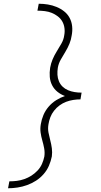

<svg xmlns="http://www.w3.org/2000/svg" viewBox="-20 -853 540 1026"><path d="M23 153 30 116Q50 116 70 113.5Q90 111 110 104Q130 97 148 85.5Q166 74 181 58Q196 42 204.5 22.5Q213 3 217 -17Q220 -39 216 -60.5Q212 -82 206 -102.5Q200 -123 197 -144.5Q194 -166 198 -189Q202 -214 212 -238Q222 -262 239.5 -282.5Q257 -303 280 -317.5Q303 -332 327 -340Q305 -348 287 -362.5Q269 -377 258.5 -397.5Q248 -418 246 -442Q244 -466 248 -491Q252 -514 261 -535.5Q270 -557 283 -578Q296 -599 308 -620Q320 -641 323 -663Q327 -683 324.5 -702.5Q322 -722 313 -738Q304 -754 289 -765.5Q274 -777 257 -784Q240 -791 220 -793.5Q200 -796 180 -796L187 -833Q212 -833 236 -829Q260 -825 282 -816Q304 -807 322.5 -792.5Q341 -778 352 -757.5Q363 -737 365.5 -712.5Q368 -688 363 -663Q360 -641 351 -619Q342 -597 329.5 -576.5Q317 -556 305 -535Q293 -514 289 -491Q286 -472 287 -453.5Q288 -435 295 -418.5Q302 -402 314.5 -390Q327 -378 343.5 -371Q360 -364 378.5 -361Q397 -358 416 -358L410 -322Q391 -322 371.5 -319Q352 -316 333.5 -309Q315 -302 298.5 -290Q282 -278 269 -261.5Q256 -245 249 -226.5Q242 -208 239 -189Q235 -166 239 -145Q243 -124 248.5 -103.5Q254 -83 257 -61Q260 -39 257 -17Q252 8 241.5 32.5Q231 57 213 77.5Q195 98 172.5 112.5Q150 127 125 136Q100 145 74 149Q48 153 23 153Z"/></svg>

Font: Iosevka Extralight
Style: Italic
Weight: 200
Italic angle: -9°
Monospace: yes
Designer: Belleve Invis
Foundry: Belleve Invis
Version: Version 32.5.0; ttfautohint (v1.8.4)